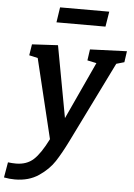

<svg xmlns="http://www.w3.org/2000/svg" viewBox="-119 -797 757 1085"><g transform="rotate(5 260.0 -254.5)"><path d="M575 -536 566 -473 521 -460 295 -1Q261 68 229.5 116.5Q198 165 142 203Q86 241 7 241Q-24 241 -55 235L-40 148Q-15 151 5 151Q66 151 104.5 116Q143 81 185 -3L76 -454L27 -465L37 -528L184 -536L259 -129L409 -454L357 -465L366 -528ZM177 -750H456L442 -664H164Z"/></g></svg>

Font: Bitter Pro SemiBold
Style: Italic
Weight: 600
Italic angle: -9°
Designer: Sol Matas, and Bitter project Authors
Foundry: Sol Matas
Version: Version 1.010